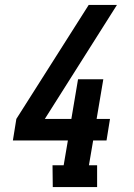

<svg xmlns="http://www.w3.org/2000/svg" viewBox="-20 -755 540 775"><path d="M193 0 192 -88H237L254 -188H32L46 -275L338 -735H452L161 -275H268L295 -435H397L370 -275H424L410 -188H356L339 -88H372V0Z"/></svg>

Font: Iosevka Curly Slab Semibold
Style: Italic
Weight: 600
Italic angle: -9°
Monospace: yes
Designer: Belleve Invis
Foundry: Belleve Invis
Version: Version 22.1.2; ttfautohint (v1.8.4)